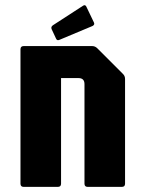

<svg xmlns="http://www.w3.org/2000/svg" viewBox="-20 -730 565 750"><path d="M72.5 0Q60 0 60 -12.5V-537.5Q60 -550 72.5 -550H340Q351.5 -550 360 -541.5L460 -441.5Q468.5 -433.5 468.5 -421.5V-12.5Q468.5 0 456 0H322.5Q310 0 310 -12.5V-401.5Q310 -425 286.5 -425H218.5V-12.5Q218.5 0 206 0ZM212.5 -574.5Q203 -570 199 -579L181.5 -616.5Q178 -625.5 187 -631.5L305 -708Q314 -713.5 318.5 -701.5L347 -642Q351 -633.5 341.5 -628.5Z"/></svg>

Font: Jaro
Style: Regular
Weight: 400
Designer: Agyei Archer, Celine Hurka, Mirko Velimirović
Version: Version 1.000